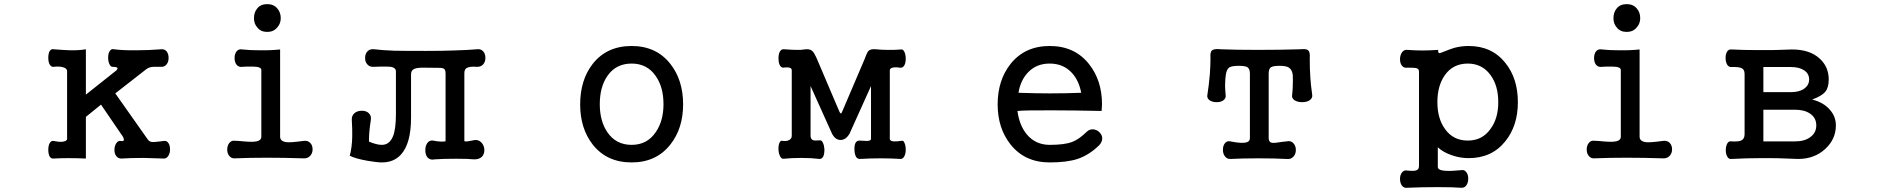

<svg xmlns="http://www.w3.org/2000/svg" viewBox="-20 -759 9040 918"><path d="M300.8 -418V-94.7Q300.8 -84 277.3 -81.1Q257.8 -80.1 237.3 -85Q224.6 -87.9 216.8 -73.2Q210.9 -61.5 210.9 -43Q210.9 -24.4 216.8 -11.7Q224.6 1 237.3 -1Q268.6 -2.9 307.6 -2.9Q347.7 -2.9 390.6 -1V-200.2L462.9 -258.8L559.6 -117.2Q572.3 -100.6 572.3 -90.8Q571.3 -82 559.6 -85Q544.9 -87.9 536.1 -74.2Q527.3 -61.5 527.3 -43.9Q526.4 -25.4 535.2 -13.7Q544.9 0 562.5 -1Q601.6 -3.9 668 -3.9Q720.7 -2.9 762.7 -1Q776.4 0 785.2 -14.6Q793 -27.3 793 -44.9Q793 -63.5 785.2 -75.2Q776.4 -87.9 762.7 -85L738.3 -82Q714.8 -79.1 707 -80.1Q695.3 -81.1 687.5 -90.8L531.2 -312.5L677.7 -426.8Q689.5 -436.5 704.1 -438.5Q712.9 -440.4 730.5 -439.5H751Q766.6 -438.5 777.3 -452.1Q786.1 -463.9 786.1 -482.4Q786.1 -500 777.3 -512.7Q766.6 -525.4 751 -523.4Q689.5 -518.6 633.8 -518.6Q568.4 -517.6 525.4 -523.4Q511.7 -527.3 503.9 -513.7Q497.1 -502.9 497.1 -483.4Q497.1 -465.8 502.9 -453.1Q508.8 -438.5 519.5 -439.5Q535.2 -439.5 540 -435.5Q544.9 -432.6 537.1 -422.9L390.6 -306.6V-523.4Q356.4 -517.6 314.5 -518.6Q285.2 -519.5 237.3 -523.4Q224.6 -526.4 216.8 -513.7Q210.9 -501 210.9 -482.4Q210.9 -463.9 216.8 -452.1Q224.6 -437.5 237.3 -439.5Q261.7 -442.4 277.3 -438.5Q300.8 -433.6 300.8 -418Z M1322.3 -671.9Q1322.3 -700.2 1305.7 -718.8Q1288.1 -739.3 1257.8 -739.3Q1226.6 -739.3 1210 -718.8Q1194.3 -700.2 1194.3 -671.9Q1194.3 -645.5 1210 -627.9Q1226.6 -606.4 1257.8 -606.4Q1288.1 -606.4 1305.7 -627.9Q1322.3 -646.5 1322.3 -671.9ZM1428.7 -2Q1450.2 0 1462.9 -13.7Q1474.6 -26.4 1474.6 -44.9Q1474.6 -64.5 1462.9 -76.2Q1450.2 -88.9 1428.7 -85Q1371.1 -77.1 1350.6 -79.1Q1319.3 -83 1319.3 -105.5V-522.5Q1271.5 -517.6 1221.7 -518.6Q1173.8 -518.6 1139.6 -522.5Q1121.1 -526.4 1110.4 -512.7Q1101.6 -500 1101.6 -481.4Q1101.6 -462.9 1110.4 -450.2Q1121.1 -436.5 1139.6 -439.5L1155.3 -440.4Q1193.4 -441.4 1207 -439.5Q1229.5 -436.5 1229.5 -424.8V-105.5Q1229.5 -85 1198.2 -82Q1179.7 -79.1 1124 -85L1104.5 -85.9Q1086.9 -88.9 1076.2 -75.2Q1066.4 -62.5 1066.4 -43.9Q1066.4 -25.4 1076.2 -13.7Q1086.9 0 1104.5 -2Q1171.9 -4.9 1255.9 -4.9Q1339.8 -4.9 1428.7 -2Z M1873 -418V-213.9Q1873 -142.6 1859.4 -108.4Q1842.8 -66.4 1805.7 -66.4Q1792 -66.4 1778.3 -70.3Q1761.7 -74.2 1744.1 -82Q1744.1 -108.4 1746.1 -129.9Q1748 -153.3 1752.9 -184.6Q1756.8 -206.1 1742.2 -218.8Q1730.5 -229.5 1710 -229.5Q1689.5 -229.5 1675.8 -218.8Q1660.2 -206.1 1662.1 -184.6Q1665 -136.7 1664.1 -105.5Q1663.1 -54.7 1652.3 -14.6Q1676.8 -1 1737.3 9.8Q1783.2 17.6 1805.7 17.6Q1863.3 17.6 1897.5 -20.5Q1945.3 -73.2 1945.3 -196.3V-404.3Q1945.3 -422.9 1960.9 -429.7Q1973.6 -435.5 2002.9 -435.5L2082 -434.6Q2097.7 -434.6 2104.5 -428.7Q2110.4 -422.9 2110.4 -406.2V-85Q2110.4 -81.1 2087.9 -82Q2066.4 -83 2050.8 -86.9Q2033.2 -89.8 2022.5 -74.2Q2012.7 -59.6 2013.7 -39.1Q2013.7 -18.6 2024.4 -5.9Q2037.1 7.8 2058.6 2.9Q2097.7 0 2160.2 0Q2222.7 0 2245.1 2.9Q2271.5 3.9 2285.2 -10.7Q2296.9 -24.4 2295.9 -44.9Q2293.9 -65.4 2281.2 -78.1Q2266.6 -92.8 2247.1 -88.9Q2228.5 -85 2214.8 -83Q2200.2 -82 2200.2 -85V-409.2Q2200.2 -426.8 2210.9 -433.6Q2225.6 -442.4 2259.8 -439.5Q2279.3 -438.5 2291 -452.1Q2300.8 -463.9 2300.8 -482.4Q2300.8 -501 2291 -512.7Q2279.3 -526.4 2259.8 -523.4Q2215.8 -519.5 2146.5 -517.6Q2094.7 -515.6 2017.6 -515.6Q1902.3 -515.6 1864.3 -516.6Q1808.6 -518.6 1769.5 -523.4Q1748 -526.4 1736.3 -512.7Q1725.6 -501 1725.6 -481.4Q1725.6 -462.9 1736.3 -451.2Q1748 -437.5 1769.5 -439.5L1792 -440.4Q1835 -441.4 1849.6 -439.5Q1873 -434.6 1873 -418Z M3000 -539.1Q2880.9 -539.1 2813.5 -453.1Q2753.9 -376 2753.9 -259.8Q2753.9 -145.5 2813.5 -68.4Q2880.9 17.6 3000 17.6Q3118.2 17.6 3185.5 -68.4Q3246.1 -145.5 3246.1 -259.8Q3246.1 -376 3185.5 -453.1Q3118.2 -539.1 3000 -539.1ZM3000 -455.1Q3074.2 -455.1 3115.2 -395.5Q3152.3 -342.8 3152.3 -260.7Q3152.3 -180.7 3115.2 -127Q3074.2 -66.4 3000 -66.4Q2924.8 -66.4 2883.8 -127Q2847.7 -180.7 2847.7 -260.7Q2847.7 -342.8 2883.8 -395.5Q2924.8 -455.1 3000 -455.1Z M3765.6 -422.9V-109.4Q3765.6 -92.8 3747.1 -86.9Q3734.4 -83 3720.7 -85.9Q3710.9 -87.9 3706.1 -74.2Q3701.2 -61.5 3702.1 -43Q3703.1 -24.4 3710 -11.7Q3716.8 2 3727.5 0Q3763.7 -3.9 3810.5 -3.9Q3859.4 -3.9 3899.4 1Q3910.2 1 3917 -12.7Q3921.9 -25.4 3921.9 -43.9Q3920.9 -62.5 3915 -75.2Q3909.2 -89.8 3899.4 -87.9Q3875 -85.9 3867.2 -88.9Q3855.5 -93.8 3855.5 -110.4V-347.7L3958 -120.1Q3973.6 -89.8 3999 -89.8Q4024.4 -89.8 4042 -120.1L4144.5 -347.7V-94.7Q4144.5 -85.9 4125 -85Q4115.2 -85 4090.8 -86.9H4086.9Q4063.5 -84 4065.4 -42Q4067.4 1 4090.8 1Q4140.6 -2 4190.4 -2Q4241.2 -2 4286.1 1Q4297.9 1 4304.7 -13.7Q4310.5 -25.4 4310.5 -43.9Q4310.5 -62.5 4304.7 -75.2Q4299.8 -87.9 4292 -85.9Q4265.6 -82 4253.9 -83Q4234.4 -84 4234.4 -95.7V-422.9Q4234.4 -433.6 4252 -436.5Q4265.6 -438.5 4281.2 -435.5Q4295.9 -432.6 4303.7 -446.3Q4310.5 -458 4310.5 -477.5Q4310.5 -496.1 4304.7 -509.8Q4297.9 -524.4 4289.1 -522.5Q4248 -519.5 4222.7 -520.5Q4196.3 -520.5 4168 -523.4Q4144.5 -525.4 4134.8 -517.6Q4127.9 -512.7 4121.1 -495.1L4115.2 -479.5L4006.8 -225.6Q4003.9 -216.8 4000 -216.8Q3997.1 -216.8 3993.2 -225.6L3886.7 -475.6L3882.8 -484.4Q3873 -505.9 3865.2 -513.7Q3853.5 -525.4 3833 -523.4Q3808.6 -519.5 3786.1 -520.5Q3770.5 -520.5 3730.5 -523.4H3726.6Q3714.8 -524.4 3708 -510.7Q3702.1 -499 3702.1 -480.5Q3702.1 -462.9 3707 -450.2Q3713.9 -435.5 3724.6 -435.5L3733.4 -436.5Q3749 -437.5 3754.9 -435.5Q3765.6 -432.6 3765.6 -422.9Z M4999 -539.1Q4879.9 -539.1 4811.5 -453.1Q4750 -375 4750 -259.8Q4750 -146.5 4811.5 -68.4Q4879.9 17.6 4999 17.6Q5081.1 17.6 5131.8 1Q5187.5 -17.6 5235.4 -64.5Q5251 -81.1 5250 -99.6Q5249 -115.2 5235.4 -127.9Q5222.7 -139.6 5206.1 -140.6Q5187.5 -141.6 5173.8 -127Q5137.7 -91.8 5105.5 -80.1Q5069.3 -66.4 4999 -66.4Q4931.6 -66.4 4889.6 -116.2Q4853.5 -160.2 4844.7 -228.5Q4884.8 -232.4 5020.5 -231.4Q5106.4 -231.4 5247.1 -228.5L5249 -259.8Q5249 -375 5186.5 -453.1Q5118.2 -539.1 4999 -539.1ZM4999 -455.1Q5063.5 -455.1 5104.5 -411.1Q5138.7 -374 5149.4 -315.4Q5074.2 -312.5 5000 -312.5Q4935.5 -312.5 4849.6 -315.4Q4859.4 -375 4894.5 -412.1Q4934.6 -455.1 4999 -455.1Z M5956.1 -407.2V-98.6Q5956.1 -77.1 5923.8 -76.2Q5901.4 -75.2 5863.3 -83Q5845.7 -86.9 5835.9 -73.2Q5827.1 -61.5 5827.1 -43Q5827.1 -24.4 5835.9 -12.7Q5845.7 2 5863.3 1Q5918 -2 5997.1 -2Q6077.1 -2 6130.9 1Q6151.4 3.9 6164.1 -9.8Q6175.8 -22.5 6175.8 -42Q6175.8 -61.5 6164.1 -74.2Q6151.4 -87.9 6130.9 -83L6113.3 -81.1Q6073.2 -74.2 6061.5 -76.2Q6045.9 -79.1 6045.9 -98.6V-407.2Q6045.9 -429.7 6056.6 -437.5Q6067.4 -444.3 6099.6 -444.3Q6127 -444.3 6141.6 -436.5Q6158.2 -425.8 6161.1 -400.4Q6162.1 -373 6161.1 -352.5Q6161.1 -333 6158.2 -306.6Q6154.3 -290 6169.9 -279.3Q6184.6 -270.5 6206.1 -270.5Q6227.5 -270.5 6241.2 -279.3Q6256.8 -290 6253.9 -306.6Q6247.1 -354.5 6245.1 -387.7Q6242.2 -428.7 6242.2 -480.5Q6245.1 -510.7 6233.4 -519.5Q6223.6 -526.4 6196.3 -523.4Q6102.5 -520.5 5994.1 -520.5Q5886.7 -520.5 5817.4 -523.4Q5783.2 -527.3 5773.4 -516.6Q5765.6 -508.8 5767.6 -480.5Q5767.6 -446.3 5764.6 -404.3Q5759.8 -348.6 5752.9 -306.6Q5749 -290 5763.7 -279.3Q5777.3 -270.5 5796.9 -270.5Q5817.4 -270.5 5829.1 -279.3Q5843.8 -290 5839.8 -306.6L5837.9 -335Q5836.9 -352.5 5837.9 -363.3Q5837.9 -379.9 5840.8 -400.4Q5844.7 -427.7 5857.4 -436.5Q5870.1 -444.3 5903.3 -444.3Q5933.6 -444.3 5944.3 -437.5Q5956.1 -429.7 5956.1 -407.2Z M6998 -455.1Q7066.4 -455.1 7106.4 -400.4Q7143.6 -349.6 7143.6 -270.5Q7143.6 -192.4 7106.4 -142.6Q7067.4 -86.9 6998 -86.9Q6927.7 -86.9 6888.7 -142.6Q6852.5 -192.4 6852.5 -270.5Q6852.5 -349.6 6888.7 -400.4Q6927.7 -455.1 6998 -455.1ZM6764.6 34.2Q6764.6 51.8 6751 55.7Q6740.2 59.6 6710 56.6Q6692.4 52.7 6682.6 66.4Q6673.8 78.1 6673.8 96.7Q6673.8 115.2 6682.6 127.9Q6692.4 141.6 6710 138.7Q6776.4 135.7 6853.5 135.7Q6929.7 135.7 6964.8 138.7Q6981.4 140.6 6991.2 127Q7000 114.3 7000 94.7Q7000 76.2 6991.2 64.5Q6981.4 50.8 6964.8 54.7Q6917 59.6 6891.6 57.6Q6854.5 55.7 6854.5 39.1V-54.7Q6880.9 -30.3 6921.9 -16.6Q6960.9 -2.9 7002 -2.9Q7113.3 -2.9 7177.7 -84Q7237.3 -158.2 7237.3 -270.5Q7237.3 -383.8 7177.7 -458Q7113.3 -539.1 7002 -539.1Q6966.8 -539.1 6933.6 -530.3Q6914.1 -524.4 6887.7 -513.7Q6867.2 -504.9 6862.3 -504.9Q6854.5 -505.9 6856.4 -520.5Q6812.5 -517.6 6780.3 -517.6Q6748 -517.6 6709 -520.5Q6692.4 -522.5 6682.6 -507.8Q6673.8 -494.1 6673.8 -475.6Q6673.8 -457 6682.6 -445.3Q6692.4 -432.6 6709 -435.5Q6742.2 -435.5 6751 -433.6Q6765.6 -429.7 6764.6 -415Z M7822.3 -671.9Q7822.3 -700.2 7805.7 -718.8Q7788.1 -739.3 7757.8 -739.3Q7726.6 -739.3 7710 -718.8Q7694.3 -700.2 7694.3 -671.9Q7694.3 -645.5 7710 -627.9Q7726.6 -606.4 7757.8 -606.4Q7788.1 -606.4 7805.7 -627.9Q7822.3 -646.5 7822.3 -671.9ZM7928.7 -2Q7950.2 0 7962.9 -13.7Q7974.6 -26.4 7974.6 -44.9Q7974.6 -64.5 7962.9 -76.2Q7950.2 -88.9 7928.7 -85Q7871.1 -77.1 7850.6 -79.1Q7819.3 -83 7819.3 -105.5V-522.5Q7771.5 -517.6 7721.7 -518.6Q7673.8 -518.6 7639.6 -522.5Q7621.1 -526.4 7610.4 -512.7Q7601.6 -500 7601.6 -481.4Q7601.6 -462.9 7610.4 -450.2Q7621.1 -436.5 7639.6 -439.5L7655.3 -440.4Q7693.4 -441.4 7707 -439.5Q7729.5 -436.5 7729.5 -424.8V-105.5Q7729.5 -85 7698.2 -82Q7679.7 -79.1 7624 -85L7604.5 -85.9Q7586.9 -88.9 7576.2 -75.2Q7566.4 -62.5 7566.4 -43.9Q7566.4 -25.4 7576.2 -13.7Q7586.9 0 7604.5 -2Q7671.9 -4.9 7755.9 -4.9Q7839.8 -4.9 7928.7 -2Z M8321.3 -117.2Q8321.3 -94.7 8304.7 -86.9Q8291 -81.1 8258.8 -83Q8245.1 -85.9 8238.3 -72.3Q8231.4 -59.6 8231.4 -41Q8231.4 -22.5 8238.3 -10.7Q8245.1 2.9 8258.8 1Q8332 -2.9 8396.5 -2.9Q8478.5 -3.9 8577.1 1Q8655.3 1 8707 -46.9Q8757.8 -93.8 8757.8 -159.2Q8757.8 -201.2 8730.5 -232.4Q8701.2 -268.6 8644.5 -283.2Q8690.4 -299.8 8707 -320.3Q8723.6 -339.8 8723.6 -378.9Q8723.6 -439.5 8680.7 -478.5Q8633.8 -522.5 8547.9 -522.5Q8465.8 -518.6 8383.8 -519.5Q8316.4 -519.5 8258.8 -522.5Q8245.1 -524.4 8237.3 -511.7Q8230.5 -500 8230.5 -481.4Q8230.5 -463.9 8237.3 -451.2Q8245.1 -437.5 8258.8 -438.5Q8293.9 -439.5 8305.7 -433.6Q8321.3 -427.7 8321.3 -405.3ZM8411.1 -234.4H8562.5Q8608.4 -234.4 8635.7 -214.8Q8664.1 -195.3 8664.1 -159.2Q8664.1 -124 8635.7 -103.5Q8608.4 -83 8562.5 -83H8411.1ZM8411.1 -438.5H8543Q8584 -438.5 8607.4 -421.9Q8629.9 -406.2 8629.9 -378.9Q8629.9 -352.5 8607.4 -335.9Q8584 -318.4 8543 -318.4H8411.1Z"/></svg>

Font: GungsuhChe
Style: Regular
Weight: 400
Monospace: yes
Version: Version 2.21